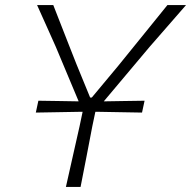

<svg xmlns="http://www.w3.org/2000/svg" viewBox="-20 -733 750 753"><path d="M238.5 0Q252.5 -62.5 265 -117.8Q277.5 -173 292 -237.5L304 -294.5H292Q247.5 -293.5 207.5 -293Q167.5 -292.5 120.5 -291.5L130.5 -338Q173.5 -337 210.8 -336.8Q248 -336.5 288.5 -335.5L199 -549Q181.5 -588.5 164.5 -626.2Q147.5 -664 125.5 -713H189Q209 -662 223.5 -624.8Q238 -587.5 251.2 -554Q264.5 -520.5 280 -481L333.5 -350.5H340L445 -476.5Q478.5 -518 506.8 -552.8Q535 -587.5 565.5 -625.2Q596 -663 636.5 -713H709.5Q673 -671 637 -629.8Q601 -588.5 566.5 -549L387 -335.5Q428 -336.5 465.5 -336.8Q503 -337 547 -338L537 -291.5Q490.5 -292.5 450.8 -293Q411 -293.5 366.5 -294.5H354L342 -237.5Q329 -170 318.5 -115Q308 -60 296 0Z"/></svg>

Font: Commissioner Loud ExtraLight
Style: Italic
Weight: 200
Italic angle: -12°
Designer: Kostas Bartsokas
Foundry: Kostas Bartsokas
Version: Version 1.000; ttfautohint (v1.8.3)